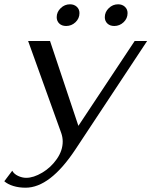

<svg xmlns="http://www.w3.org/2000/svg" viewBox="-80 -681 705 894"><path d="M-60 163 -23 114Q-15 129 4 138Q23 147 42 147Q76 147 116.5 123Q157 99 184.5 59.5Q212 20 212 -22Q212 -42 205 -62L51 -490H153L285 -95L547 -490H605L271 15Q153 193 39 193Q8 193 -18 185Q-44 177 -60 163ZM184 -601Q184 -625 202.5 -643Q221 -661 246 -661Q265 -661 277.5 -649.5Q290 -638 290 -620Q290 -595 271.5 -577.5Q253 -560 228 -560Q208 -560 196 -571.5Q184 -583 184 -601ZM408 -601Q408 -625 426.5 -643Q445 -661 470 -661Q489 -661 501.5 -649.5Q514 -638 514 -620Q514 -595 495.5 -577.5Q477 -560 452 -560Q432 -560 420 -571.5Q408 -583 408 -601Z"/></svg>

Font: Fahkwang
Style: Italic
Weight: 400
Italic angle: -10°
Version: Version 1.000; ttfautohint (v1.6)